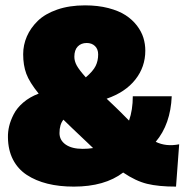

<svg xmlns="http://www.w3.org/2000/svg" viewBox="-20 -690 702 720"><path d="M256.8 9.8Q202.1 9.8 158 -1.2Q113.8 -12.2 80.3 -34.2Q46.9 -56.2 28.6 -91.8Q10.3 -127.4 9.8 -174.8Q9.3 -195.8 14.4 -217Q19.5 -238.3 31.5 -261.7Q43.5 -285.2 67.4 -305.7Q91.3 -326.2 125 -338.9Q90.3 -381.8 78.6 -413.6Q66.9 -445.3 66.9 -486.8Q66.9 -521.5 80.8 -553.5Q94.7 -585.4 121.8 -611.8Q148.9 -638.2 194.6 -654.1Q240.2 -669.9 298.8 -669.9Q347.2 -669.9 386.5 -659.7Q425.8 -649.4 451.2 -632.8Q476.6 -616.2 493.7 -593.8Q510.7 -571.3 517.8 -548.1Q524.9 -524.9 524.9 -500Q524.9 -439 487.5 -391.6Q450.2 -344.2 379.9 -319.8Q384.3 -315.4 394.3 -306.2Q404.3 -296.9 409.2 -292Q419.9 -282.2 463.9 -237.8Q478 -277.8 478 -329.1H624Q619.6 -224.1 564 -158.2Q602.5 -139.2 651.9 -148.9L640.1 9.8Q574.2 9.8 531.5 -0.7Q488.8 -11.2 441.9 -43Q372.6 9.8 256.8 9.8ZM258.8 -477.1Q258.8 -460.9 267.8 -444.3Q276.9 -427.7 301.8 -399.9Q329.1 -423.3 338.6 -442.6Q348.1 -461.9 348.1 -485.8Q348.1 -505.9 336.2 -517.3Q324.2 -528.8 305.2 -528.8Q284.2 -528.8 271.5 -515.6Q258.8 -502.4 258.8 -477.1ZM203.1 -190.9Q203.1 -164.1 226.3 -147.9Q249.5 -131.8 290 -131.8Q310.5 -131.8 329.1 -134.8Q314.9 -148.9 307.1 -155.8Q238.8 -220.2 217.8 -241.2Q203.1 -223.1 203.1 -190.9Z"/></svg>

Font: Work Sans Black
Style: Regular
Weight: 900
Designer: Wei Huang
Foundry: Wei Huang
Version: Version 2.012